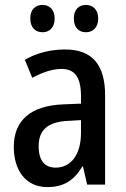

<svg xmlns="http://www.w3.org/2000/svg" viewBox="-20 -750 513 780"><path d="M103 -675C103 -638 124 -619 153 -619C181 -619 202 -638 202 -675C202 -711 181 -730 153 -730C124 -730 103 -712 103 -675ZM280 -675C280 -638 300 -619 329 -619C357 -619 379 -638 379 -675C379 -711 357 -730 329 -730C301 -730 280 -712 280 -675ZM245 -549C183 -549 127 -534 81 -507L111 -434C153 -456 192 -470 230 -470C283 -470 309 -437 309 -360V-329L237 -326C106 -321 36 -262 36 -153C36 -60 83 10 172 10C240 10 280 -17 315 -74H317L334 0H407V-363C407 -485 356 -549 245 -549ZM256 -259 309 -262V-210C309 -120 267 -69 206 -69C163 -69 137 -96 137 -156C137 -220 172 -255 256 -259Z"/></svg>

Font: Noto Sans Khmer UI Condensed Medium
Style: Regular
Weight: 500
Width: 3
Designer: Danh Hong and the Monotype Design Team
Foundry: Monotype Imaging Inc.
Version: Version 2.002